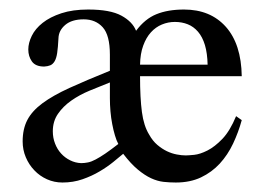

<svg xmlns="http://www.w3.org/2000/svg" viewBox="-20 -370 548 401"><path d="M484.9 -119.1Q478 -93.8 466.8 -70.1Q455.6 -46.4 439 -28.3Q422.4 -10.3 399.7 0.5Q377 11.2 347.2 11.2Q334 11.2 321.3 9.8Q308.6 8.3 295.4 2.2Q282.2 -3.9 267.8 -15.9Q253.4 -27.8 237.3 -48.8Q229 -42 216.6 -31.7Q204.1 -21.5 188 -12Q171.9 -2.4 152.3 4.4Q132.8 11.2 110.4 11.2Q93.3 11.2 78.1 4.4Q63 -2.4 51.8 -14.2Q40.5 -25.9 33.9 -41.5Q27.3 -57.1 27.3 -74.7Q27.3 -100.6 37.1 -119.4Q46.9 -138.2 68.6 -154.3Q90.3 -170.4 125 -186.3Q159.7 -202.1 209.5 -222.2V-255.9Q209.5 -296.4 194.6 -313Q179.7 -329.6 154.8 -329.6Q129.9 -329.6 116.2 -317.9Q102.5 -306.2 102.1 -290Q101.1 -270.5 99.4 -259.3Q97.7 -248 94 -241.9Q90.3 -235.8 85 -233.6Q79.6 -231.4 72.3 -231Q54.2 -231 46.6 -241.7Q39.1 -252.4 39.1 -266.6Q39.1 -280.3 46.4 -295.2Q53.7 -310.1 69.1 -322.3Q84.5 -334.5 108.2 -342.3Q131.8 -350.1 164.1 -350.1Q210 -350.1 233.4 -337.4Q256.8 -324.7 264.2 -305.7Q282.7 -330.6 306.6 -340.3Q330.6 -350.1 364.3 -350.1Q419.4 -350.1 451.7 -314Q483.9 -277.8 484.9 -210.9H272.5Q272.5 -165 276.4 -136Q280.3 -106.9 291.5 -88.9Q298.8 -75.7 308.6 -67.4Q318.4 -59.1 328.6 -54.2Q338.9 -49.3 349.1 -47.4Q359.4 -45.4 367.7 -45.4Q373 -45.4 385.5 -46.6Q397.9 -47.9 413.3 -55.7Q428.7 -63.5 444.6 -80.1Q460.4 -96.7 473.1 -127.4ZM413.6 -234.9Q413.1 -258.8 408 -275.9Q402.8 -293 393.6 -303.7Q384.3 -314.5 372.1 -319.3Q359.9 -324.2 345.2 -324.2Q331.1 -324.2 318.1 -318.8Q305.2 -313.5 295.2 -302.5Q285.2 -291.5 279.1 -274.7Q272.9 -257.8 272.5 -234.9ZM227.1 -69.3Q223.1 -76.7 220 -87.4Q216.8 -98.1 214.4 -110.8Q211.9 -123.5 210.7 -137.5Q209.5 -151.4 209.5 -165V-197.8Q188.5 -189.5 167.2 -180.7Q146 -171.9 128.9 -159.9Q111.8 -147.9 101.1 -132.3Q90.3 -116.7 90.3 -95.7Q90.3 -82 95 -70.1Q99.6 -58.1 107.7 -49.3Q115.7 -40.5 126.5 -35.2Q137.2 -29.8 149.4 -29.3Q156.7 -29.3 163.8 -30.8Q170.9 -32.2 179.7 -36.9Q188.5 -41.5 200 -49.3Q211.4 -57.1 227.1 -69.3Z"/></svg>

Font: Surma
Style: Regular
Weight: 400
Designer: Sue Lloyd-Williams
Foundry: Sylheti Translation And Research
Version: Version 3.000